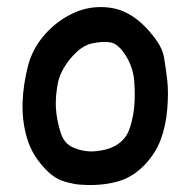

<svg xmlns="http://www.w3.org/2000/svg" viewBox="-20 -528 540 551"><path d="M212.4 2Q202.6 1.5 193.1 -0.2Q183.6 -2 174.3 -4.4Q165 -6.8 155.8 -10.3Q127 -21 97.2 -57.6Q82 -75.7 71.5 -96.4Q61 -117.2 55.2 -140.1Q43 -185.5 44.9 -235.8Q46.9 -285.6 59.6 -335.9Q72.3 -387.7 108.4 -428.7Q144.5 -469.7 192.4 -491.2Q240.7 -513.2 295.9 -505.9Q323.7 -502 349.1 -488Q374.5 -474.1 397.5 -450.2Q443.8 -401.9 450.2 -365.7Q456.1 -332.5 460 -297.9Q463.9 -262.7 460 -214.8Q456.1 -167 440.9 -126.5Q425.3 -85.4 391.6 -51.3Q374.5 -34.2 354.2 -22.5Q334 -10.7 311 -5.4Q265.6 5.9 212.4 2ZM310.5 -109.4Q340.8 -127 351.1 -156.7Q355 -167.5 357.7 -178.2Q360.4 -189 362.3 -199.7Q364.3 -210.4 365.2 -221.7Q368.2 -254.9 365.2 -295.4Q362.3 -334 341.3 -367.7Q320.8 -400.4 299.8 -405.8Q276.4 -410.6 243.7 -403.3Q236.3 -401.9 228.8 -398.4Q221.2 -395 213.4 -389.6Q205.6 -384.3 197.8 -376.7Q189.9 -369.1 182.1 -359.9Q151.9 -322.8 145.5 -286.6Q144 -278.8 143.1 -271.5Q142.1 -264.2 141.4 -257.1Q140.6 -250 140.4 -242.9Q140.1 -235.8 140.1 -229.2Q140.1 -222.7 140.6 -216.3Q142.6 -184.6 153.8 -147.9Q159.2 -130.9 168.9 -119.9Q178.7 -108.9 192.9 -103.5Q224.1 -90.8 255.9 -94.2Q288.1 -97.2 310.5 -109.4Z"/></svg>

Font: NaikaiFont
Style: Bold
Weight: 700
Version: Version 1.89